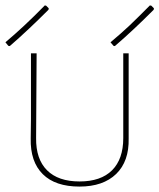

<svg xmlns="http://www.w3.org/2000/svg" viewBox="-25 -689 591 712"><path d="M452.1 -175.8Q454.1 -90.8 405.8 -43.9Q357.4 2.9 270 2.9Q180.2 2.9 133.8 -43Q86.9 -89.4 88.9 -175.8L89.8 -248V-491.2H110.8L108.9 -176.8Q107.9 -99.1 149.4 -57.6Q190.9 -16.1 270 -16.1Q349.1 -16.1 390.6 -57.6Q432.1 -99.1 432.1 -176.8V-491.2H452.1ZM155.8 -658.2 154.8 -652.8Q115.2 -613.3 84 -584Q43 -545.4 11.2 -518.1L5.9 -519L-4.9 -532.2Q28.3 -560.1 64.9 -594.2Q100.1 -627 141.1 -668.9L146 -668ZM545.9 -658.2 544.9 -652.8Q505.4 -613.3 474.1 -584Q439 -550.8 400.9 -518.1L396 -519L384.8 -532.2Q422.4 -563.5 455.1 -594.2Q483.9 -621.6 530.8 -668.9L536.1 -668Z"/></svg>

Font: Datalegreya
Style: Dot
Weight: 700
Designer: Figs Lab
Foundry: Figs Lab
Version: Version 1.002;PS 001.002;hotconv 1.0.70;makeotf.lib2.5.58329